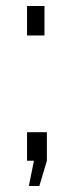

<svg xmlns="http://www.w3.org/2000/svg" viewBox="-20 -538 245 639"><path d="M70 -420V-518H128V-420ZM76 81 93 -3H70V-98H136V-3L111 81Z"/></svg>

Font: Raleway Thin
Style: Regular
Weight: 400
Version: Version 4.026